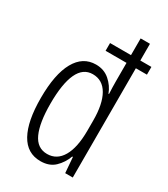

<svg xmlns="http://www.w3.org/2000/svg" viewBox="-190 -848 828 945"><g transform="rotate(30 224.0 -375.0)"><path d="M197 10Q121 10 82.5 -59.5Q44 -129 44 -261Q44 -396 84 -467.5Q124 -539 198 -539Q244 -539 276 -511Q308 -483 322 -445H325Q324 -465 323.5 -482.5Q323 -500 323 -516V-621H204V-665H323V-760H376V-665H439V-621H376V0H333L326 -88H322Q307 -47 277 -18.5Q247 10 197 10ZM208 -37Q263 -37 293 -88.5Q323 -140 323 -236V-293Q323 -387 293.5 -438.5Q264 -490 208 -490Q153 -490 126 -431.5Q99 -373 99 -260Q99 -152 125 -94.5Q151 -37 208 -37Z"/></g></svg>

Font: Noto Sans Hebrew ExtraCondensed Light
Style: Regular
Weight: 300
Width: 2
Designer: Monotype Design Team
Foundry: Monotype Imaging Inc.
Version: Version 2.004; ttfautohint (v1.8.4.7-5d5b)